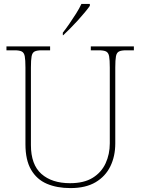

<svg xmlns="http://www.w3.org/2000/svg" viewBox="-20 -951 719 981"><path d="M340 10Q271 10 219.5 -12Q168 -34 139 -83.5Q110 -133 110 -214V-606Q110 -645 106.5 -663.5Q103 -682 91 -688Q79 -694 54 -694H13V-714H236V-694H194Q169 -694 157 -688Q145 -682 141.5 -663.5Q138 -645 138 -606V-210Q138 -110 191.5 -62.5Q245 -15 338 -15Q409 -15 453.5 -42.5Q498 -70 519.5 -116.5Q541 -163 541 -219V-606Q541 -645 537.5 -663.5Q534 -682 522 -688Q510 -694 485 -694H444V-714H664V-694H625Q600 -694 588 -688Q576 -682 572.5 -663.5Q569 -645 569 -606V-218Q569 -153 544 -101.5Q519 -50 468.5 -20Q418 10 340 10ZM301 -784Q316 -803 334 -829Q352 -855 369 -882Q386 -909 396 -931H439V-921Q430 -908 413.5 -888Q397 -868 377 -846Q357 -824 337.5 -804.5Q318 -785 303 -771H301Z"/></svg>

Font: Noto Serif Lao Thin
Style: Regular
Weight: 250
Designer: Monotype Design Team
Foundry: Monotype Imaging Inc.
Version: Version 2.003